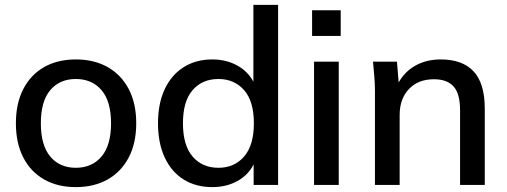

<svg xmlns="http://www.w3.org/2000/svg" viewBox="-20 -756 2072 785"><path d="M290 9Q215 9 160 -22.5Q105 -54 75 -112.5Q45 -171 45 -252Q45 -333 75 -391.5Q105 -450 160 -481.5Q215 -513 290 -513Q365 -513 420.5 -481.5Q476 -450 506.5 -391.5Q537 -333 537 -252Q537 -171 506.5 -112.5Q476 -54 420.5 -22.5Q365 9 290 9ZM290 -70Q356 -70 395 -116Q434 -162 434 -252Q434 -342 395 -387.5Q356 -433 290 -433Q224 -433 185.5 -387.5Q147 -342 147 -252Q147 -162 185.5 -116Q224 -70 290 -70Z M848 9Q781 9 731 -22Q681 -53 653.5 -112Q626 -171 626 -252Q626 -333 653.5 -391.5Q681 -450 731 -481.5Q781 -513 848 -513Q904 -513 948.5 -489Q993 -465 1016 -422V-736H1117V0H1017V-84Q995 -40 950 -15.5Q905 9 848 9ZM873 -70Q938 -70 978 -116Q1018 -162 1018 -252Q1018 -342 978 -387.5Q938 -433 873 -433Q807 -433 767.5 -387.5Q728 -342 728 -252Q728 -162 767.5 -116Q807 -70 873 -70Z M1256 -609V-714H1373V-609ZM1264 0V-504H1365V0Z M1513 0V-383Q1513 -412 1510.5 -442.5Q1508 -473 1505 -504H1603L1610 -419Q1636 -465 1680.5 -489Q1725 -513 1782 -513Q1871 -513 1916.5 -464Q1962 -415 1962 -312V0H1861V-306Q1861 -373 1834.5 -402.5Q1808 -432 1754 -432Q1690 -432 1652 -392Q1614 -352 1614 -286V0Z"/></svg>

Font: Mulish SemiBold
Style: Regular
Weight: 600
Designer: Vernon Adams
Foundry: Vernon Adams
Version: Version 3.603; ttfautohint (v1.8.3)